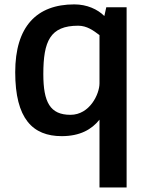

<svg xmlns="http://www.w3.org/2000/svg" viewBox="-20 -430 648 858"><path d="M312.1 -410.4C143.2 -410.4 48 -310.8 48 -107.4C48 100.4 125.9 178.4 255.8 178.4C338.1 178.4 390 148.1 424.6 104.8V407.8H545.8V-397.4H454.9L446.3 -358.4C416 -388.7 368.4 -410.4 312.1 -410.4ZM424.6 -57.4C424.6 -10 381.3 83.1 294.8 83.1C203.9 83.1 173.6 26.8 173.6 -98.7C173.6 -245.9 203.9 -315.1 329.4 -315.1C368.4 -315.1 397.5 -293.6 424.6 -273.1Z"/></svg>

Font: PleaseOptimize
Style: Demi-Bold
Weight: 600
Version: Version 001.000